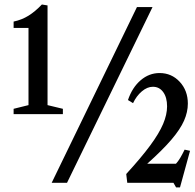

<svg xmlns="http://www.w3.org/2000/svg" viewBox="-20 -792 844 832"><path d="M204 0 573.5 -761.5H641L270.5 0ZM39 -297.5V-320.5L103.5 -336.5V-671H39V-698.5Q74.5 -706 103.5 -724Q132.5 -742 161.5 -772.5L186 -768.5V-336.5L252.5 -320.5V-297.5ZM743 20 731.5 0H531.5L527 -38Q592 -109 630.8 -161.5Q669.5 -214 686.8 -254.8Q704 -295.5 704 -331Q704 -370 687.2 -393Q670.5 -416 642.5 -416Q618 -416 594.5 -396Q571 -376 556.5 -345L534.5 -358.5Q553 -413 589.5 -444.2Q626 -475.5 671.5 -475.5Q723.5 -475.5 758.8 -437.5Q794 -399.5 794 -343Q794 -306.5 777.5 -269Q761 -231.5 722.5 -186.5Q684 -141.5 618 -82.5H742.5Q751.5 -92 760.8 -107.5Q770 -123 780 -143.5L803.5 -138.5L760 20Z"/></svg>

Font: Libre Caslon Condensed Medium
Style: Regular
Weight: 500
Designer: Pablo Impallari, Rodrigo Fuenzalida, Katja Schimmel, Ertekin Erdin
Foundry: Pablo Impallari, Rodrigo Fuenzalida
Version: Version 2.000; ttfautohint (v1.8.4.7-5d5b);gftools[0.9.33]